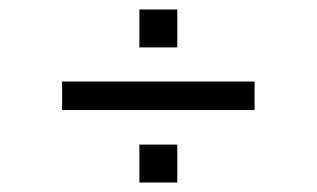

<svg xmlns="http://www.w3.org/2000/svg" viewBox="-20 -459 668 405"><path d="M111 -227V-287H517V-227ZM274 -74V-154H354V-74ZM274 -359V-439H354V-359Z"/></svg>

Font: Maven Pro VF Beta
Style: Regular
Weight: 400
Designer: Joe Prince
Foundry: Joe Prince
Version: Version 2.002